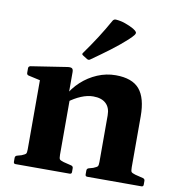

<svg xmlns="http://www.w3.org/2000/svg" viewBox="-85 -854 869 932"><g transform="rotate(10 349.5 -388.0)"><path d="M452.6 -310.9Q452.6 -348.8 430.8 -369Q409.1 -389.2 368.3 -389.2Q339.9 -389.2 308.6 -376.1Q277.2 -363 247.2 -340L232.3 -365.8Q254.7 -408.1 289.6 -440.4Q324.6 -472.6 368 -491Q411.5 -509.4 458.2 -509.4Q539.2 -509.4 575.3 -466.9Q611.4 -424.4 611.4 -333.5V0H452.6ZM99.1 0V-311.3H258V0ZM53.2 0Q43.6 0 43.6 -10V-28.8Q43.6 -38.8 53 -41.6L74.4 -47.6Q92 -54.7 95.6 -59.6Q99.1 -64.5 99.1 -81.4V-180H258V-83.3Q258 -65.1 261.5 -60.2Q265 -55.3 281.3 -50.4L321 -40.6Q330 -37.8 330 -28.4V-9.6Q330 0 320 0ZM406.7 0Q397.1 0 397.1 -10V-28.8Q397.1 -38.8 406.5 -41.6L427.9 -47.6Q445.4 -54.7 449 -59.6Q452.6 -64.5 452.6 -81.4V-180H611.4V-83.3Q611.4 -65.1 614.9 -60.2Q618.4 -55.3 634.8 -50.4L674.5 -40.6Q683.5 -37.8 683.5 -28.4V-9.6Q683.5 0 673.5 0ZM99.1 -311.3V-462L118.3 -417.3L41.7 -434.3Q32.1 -436.4 32.1 -446.4V-469Q32.1 -478.2 42.1 -480.6L218.3 -507.8Q234.7 -510.4 241.6 -506.3Q248.4 -502.2 248.4 -488V-376.7L258 -360.9V-311.3ZM321.9 -563.1Q314.8 -557.7 306.3 -562.7L284.4 -576.6Q276 -581.6 282.4 -589.1Q314.4 -633.7 343 -678.1Q371.5 -722.6 396.3 -767.3Q401.8 -775.9 411.3 -775.5Q433.7 -774.1 457.3 -766.1Q480.9 -758 500.5 -746.9Q513.2 -739 516.9 -733.2Q520.6 -727.4 514.1 -718.3Q507.7 -709.2 488.5 -691.3Q454.1 -660 412 -628.3Q370 -596.7 321.9 -563.1Z"/></g></svg>

Font: Hahmlet
Style: Regular
Weight: 400
Designer: Minjoo Ham & Mark Frömberg
Foundry: hypertype
Version: Version 1.002